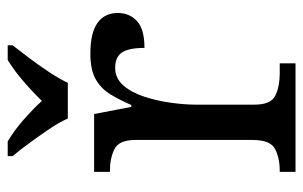

<svg xmlns="http://www.w3.org/2000/svg" viewBox="-168 -638 806 511"><g transform="rotate(-90 235.5 -383.0)"><path d="M33 0V-42H36Q70 -42 94 -54.5Q118 -67 118 -114V-426Q118 -470 93.5 -482Q69 -494 36 -494H33V-536H187L206 -437H211Q224 -467 239 -492Q254 -517 279 -531.5Q304 -546 348 -546Q403 -546 429.5 -527Q456 -508 456 -473Q456 -442 434.5 -422Q413 -402 363 -402Q363 -443 351 -461.5Q339 -480 310 -480Q282 -480 263 -458Q244 -436 233 -402Q222 -368 217 -331.5Q212 -295 212 -266V-109Q212 -65 236.5 -53.5Q261 -42 294 -42H322V0ZM175 -606Q165 -629 147 -655.5Q129 -682 110 -708Q91 -734 75 -753V-766H114Q143 -749 171.5 -724Q200 -699 222 -675Q245 -699 274 -724Q303 -749 331 -766H370V-753Q355 -734 335.5 -708Q316 -682 298.5 -655.5Q281 -629 270 -606Z"/></g></svg>

Font: NotoSerif-Regular
Style: Regular
Weight: 400
Designer: Monotype Design Team
Foundry: Monotype Imaging Inc.
Version: Version 2.007; ttfautohint (v1.8) -l 8 -r 50 -G 200 -x 14 -D